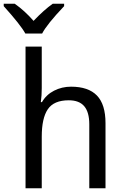

<svg xmlns="http://www.w3.org/2000/svg" viewBox="-58 -1010 662 1030"><path d="M166 -537Q166 -497 161 -462H167Q190 -502 232 -523.5Q274 -545 323 -545Q416 -545 462 -497.5Q508 -450 508 -349V0H421V-343Q421 -408 394 -440Q367 -472 311 -472Q231 -472 198.5 -424Q166 -376 166 -277V0H79V-760H166ZM286 -977Q193 -879 168 -830H78Q53 -876 -38 -977V-990H21Q75 -952 122 -898Q178 -957 225 -990H286Z"/></svg>

Font: Noto Sans Display
Style: Regular
Weight: 400
Designer: Monotype Design team
Foundry: Monotype Imaging Inc.
Version: Version 1.000